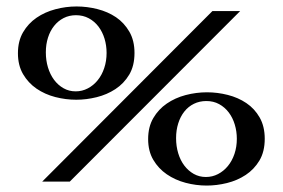

<svg xmlns="http://www.w3.org/2000/svg" viewBox="-20 -559 870 591"><path d="M394 -396Q394 -356.4 377.7 -329.1Q361.3 -301.8 335.2 -284.7Q309.1 -267.6 277.3 -259.8Q245.6 -252 214.8 -252Q182.1 -252 150.1 -260.3Q118.2 -268.6 92.5 -286.1Q66.9 -303.7 51 -330.8Q35.2 -357.9 35.2 -395Q35.2 -432.6 51 -459.7Q66.9 -486.8 92.5 -504.4Q118.2 -522 150.4 -530.5Q182.6 -539.1 215.8 -539.1Q248 -539.1 280 -531Q312 -522.9 337.2 -505.9Q362.3 -488.8 378.2 -461.4Q394 -434.1 394 -396ZM308.1 -396Q308.1 -418.9 301.8 -439.9Q295.4 -460.9 283.2 -477.1Q271 -493.2 253.4 -502.7Q235.8 -512.2 213.9 -512.2Q192.9 -512.2 175.8 -503.4Q158.7 -494.6 146.5 -479.2Q134.3 -463.9 127.7 -443.1Q121.1 -422.4 121.1 -397.9Q121.1 -373 127.7 -351.3Q134.3 -329.6 146.5 -313.2Q158.7 -296.9 175.5 -287.4Q192.4 -277.8 212.9 -277.8Q232.9 -277.8 250.2 -286.9Q267.6 -295.9 280.5 -311.8Q293.5 -327.6 300.8 -349.4Q308.1 -371.1 308.1 -396ZM794.9 -131.8Q794.9 -92.3 778.6 -64.9Q762.2 -37.6 736.3 -20.5Q710.4 -3.4 678.7 4.4Q647 12.2 616.2 12.2Q583.5 12.2 551.3 3.7Q519 -4.9 493.4 -22.5Q467.8 -40 451.9 -66.9Q436 -93.8 436 -130.9Q436 -168.5 451.9 -195.6Q467.8 -222.7 493.4 -240.2Q519 -257.8 551.5 -266.4Q584 -274.9 617.2 -274.9Q649.4 -274.9 681.2 -266.8Q712.9 -258.8 738.3 -241.7Q763.7 -224.6 779.3 -197.3Q794.9 -169.9 794.9 -131.8ZM709 -131.8Q709 -154.8 702.6 -175.8Q696.3 -196.8 684.1 -212.9Q671.9 -229 654.5 -238.5Q637.2 -248 615.2 -248Q594.2 -248 576.9 -239.5Q559.6 -231 547.4 -215.6Q535.2 -200.2 528.6 -179.2Q522 -158.2 522 -133.8Q522 -108.9 528.6 -87.2Q535.2 -65.4 547.4 -49.3Q559.6 -33.2 576.4 -23.7Q593.3 -14.2 613.8 -14.2Q633.8 -14.2 651.1 -23.2Q668.5 -32.2 681.4 -47.9Q694.3 -63.5 701.7 -85.2Q709 -106.9 709 -131.8ZM719.2 -524.9 194.8 0H109.9L633.8 -524.9Z"/></svg>

Font: Uncial Antiqua
Style: Regular
Weight: 400
Version: Version 1.000